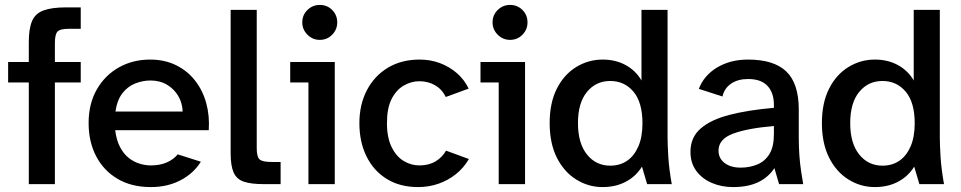

<svg xmlns="http://www.w3.org/2000/svg" viewBox="-20 -748 3903 780"><path d="M97 0V-413H13V-496H97V-577Q97 -631 110 -662Q123 -693 156.5 -705.5Q190 -718 249 -718H308V-631H259Q224 -631 213.5 -619.5Q203 -608 203 -573V-496H308V-413H203V0Z M593 12Q514 12 457.5 -21.5Q401 -55 370.5 -113.5Q340 -172 340 -248Q340 -327 373.5 -385Q407 -443 463.5 -474.5Q520 -506 590 -506Q649 -506 695.5 -483Q742 -460 773 -420Q804 -380 818 -328.5Q832 -277 828 -219H448Q453 -178 468 -150Q483 -122 503.5 -106Q524 -90 547.5 -83Q571 -76 592 -76Q631 -76 658.5 -88.5Q686 -101 702 -121L796 -91Q766 -43 713 -15.5Q660 12 593 12ZM449 -295H722Q721 -329 704.5 -357.5Q688 -386 659 -403.5Q630 -421 591 -421Q560 -421 529.5 -409Q499 -397 477.5 -369.5Q456 -342 449 -295Z M1051 0Q1000 0 970.5 -10Q941 -20 929 -47.5Q917 -75 917 -125V-708H1023V-145Q1023 -112 1034 -101Q1045 -90 1083 -90H1120V0Z M1233 0V-413H1159V-496H1340V0ZM1279 -586Q1250 -586 1229 -607Q1208 -628 1208 -657Q1208 -687 1229 -707.5Q1250 -728 1279 -728Q1309 -728 1329.5 -707.5Q1350 -687 1350 -657Q1350 -628 1329.5 -607Q1309 -586 1279 -586Z M1679 12Q1604 12 1550.5 -21.5Q1497 -55 1468.5 -113.5Q1440 -172 1440 -248Q1440 -323 1470.5 -381.5Q1501 -440 1556 -473Q1611 -506 1685 -506Q1729 -506 1767.5 -491.5Q1806 -477 1836 -451Q1866 -425 1884 -388L1791 -354Q1776 -385 1747.5 -401.5Q1719 -418 1684 -418Q1650 -418 1619.5 -400Q1589 -382 1570.5 -345Q1552 -308 1552 -248Q1552 -189 1571 -150.5Q1590 -112 1620 -94Q1650 -76 1684 -76Q1722 -76 1749.5 -92.5Q1777 -109 1792 -136L1885 -102Q1864 -66 1832 -40.5Q1800 -15 1761 -1.5Q1722 12 1679 12Z M2006 0V-413H1932V-496H2113V0ZM2052 -586Q2023 -586 2002 -607Q1981 -628 1981 -657Q1981 -687 2002 -707.5Q2023 -728 2052 -728Q2082 -728 2102.5 -707.5Q2123 -687 2123 -657Q2123 -628 2102.5 -607Q2082 -586 2052 -586Z M2428 12Q2370 12 2320.5 -19Q2271 -50 2242 -108Q2213 -166 2213 -248Q2213 -330 2242 -387.5Q2271 -445 2320.5 -475.5Q2370 -506 2428 -506Q2481 -506 2522 -483.5Q2563 -461 2586 -421V-708H2692V-189Q2692 -160 2695 -111Q2698 -62 2709 0H2609L2588 -71Q2563 -31 2522 -9.5Q2481 12 2428 12ZM2459 -75Q2498 -75 2527 -94.5Q2556 -114 2573 -152.5Q2590 -191 2590 -247Q2590 -332 2553.5 -375.5Q2517 -419 2459 -419Q2401 -419 2364.5 -374.5Q2328 -330 2328 -248Q2328 -166 2364.5 -120.5Q2401 -75 2459 -75Z M2958 12Q2911 12 2871.5 -5Q2832 -22 2808.5 -54Q2785 -86 2785 -131Q2785 -190 2826.5 -226Q2868 -262 2944 -281.5Q3020 -301 3124 -310V-322Q3124 -371 3098 -399Q3072 -427 3019 -427Q2978 -427 2950.5 -408.5Q2923 -390 2915 -356L2819 -387Q2840 -442 2893.5 -474Q2947 -506 3019 -506Q3124 -506 3174.5 -457.5Q3225 -409 3225 -303V-189Q3225 -151 3227.5 -116.5Q3230 -82 3234.5 -52.5Q3239 -23 3243 0H3145L3126 -65Q3102 -28 3060.5 -8Q3019 12 2958 12ZM2989 -67Q3026 -67 3057 -80Q3088 -93 3106 -122.5Q3124 -152 3124 -204V-236Q3017 -227 2958 -205Q2899 -183 2899 -136Q2899 -105 2923.5 -86Q2948 -67 2989 -67Z M3534 12Q3476 12 3426.5 -19Q3377 -50 3348 -108Q3319 -166 3319 -248Q3319 -330 3348 -387.5Q3377 -445 3426.5 -475.5Q3476 -506 3534 -506Q3587 -506 3628 -483.5Q3669 -461 3692 -421V-708H3798V-189Q3798 -160 3801 -111Q3804 -62 3815 0H3715L3694 -71Q3669 -31 3628 -9.5Q3587 12 3534 12ZM3565 -75Q3604 -75 3633 -94.5Q3662 -114 3679 -152.5Q3696 -191 3696 -247Q3696 -332 3659.5 -375.5Q3623 -419 3565 -419Q3507 -419 3470.5 -374.5Q3434 -330 3434 -248Q3434 -166 3470.5 -120.5Q3507 -75 3565 -75Z"/></svg>

Font: Atkinson Hyperlegible Next Medium
Style: Regular
Weight: 500
Designer: Elliott Scott, Megan Eiswerth, Linus Boman, Theodore Petrosky, Letters from Sweden
Foundry: Applied Design Works, Letters from Sweden
Version: Version 2.001